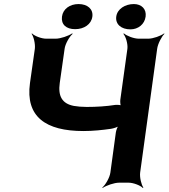

<svg xmlns="http://www.w3.org/2000/svg" viewBox="-20 -902 832 948"><path d="M408 -374C384 -374 363 -376 345 -379C286 -390 266 -428 275 -492L299 -661C302 -685 323 -722 339 -735L336 -737C319 -725 279 -711 255 -711H208C184 -711 149 -725 138 -737L136 -735C146 -722 155 -685 152 -661L128 -492C105 -325 206 -255 392 -255C439 -255 486 -260 528 -266C541 -268 562 -275 569 -281L567 -284C560 -277 554 -260 552 -248L525 -50C522 -26 501 11 485 24L487 26C504 14 544 0 568 0H615C639 0 674 14 685 26L688 24C678 11 669 -26 672 -50L756 -661C759 -685 778 -722 792 -735L790 -737C775 -725 736 -711 712 -711H665C641 -711 605 -725 592 -737L589 -735C601 -722 612 -685 609 -661L574 -409C573 -400 574 -382 578 -377L581 -380C577 -384 559 -385 549 -384C505 -377 456 -374 408 -374ZM351 -758C395 -758 431 -782 436 -820C441 -857 412 -882 368 -882C325 -882 291 -858 286 -820C281 -781 307 -758 351 -758ZM624 -757C662 -757 694 -782 699 -820C704 -857 679 -882 641 -882C598 -882 559 -858 554 -820C549 -782 579 -757 624 -757Z"/></svg>

Font: Asimov
Style: EdgeNarIt
Weight: 500
Designer: Google
Version: Version 2.000980: 2014